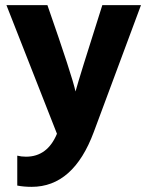

<svg xmlns="http://www.w3.org/2000/svg" viewBox="-20 -527 572 745"><path d="M103 198Q72 198 47 193V77Q63 81 81 81Q164 81 201 -8L5 -507H164Q261 -229 273 -172Q286 -221 377 -507H527L344 -15Q265 198 103 198Z"/></svg>

Font: Hind Mysuru
Style: Bold
Weight: 700
Designer: Manushi Parikh, Hitesh Malaviya
Foundry: Indian Type Foundry
Version: Version 0.703;PS 1.0;hotconv 1.0.86;makeotf.lib2.5.63406